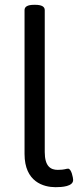

<svg xmlns="http://www.w3.org/2000/svg" viewBox="-20 -772 337 798"><path d="M126 -752H122C94 -752 82 -744 82 -730V-132C82 -16 161 6 211 6C238 6 284 3 284 -24C284 -32 277 -71 263 -71C254 -71 249 -66 220 -66C191 -66 166 -80 166 -140V-730C166 -744 154 -752 126 -752Z"/></svg>

Font: Asap
Style: Regular
Weight: 400
Designer: Pablo Cosgaya
Foundry: Pablo Cosgaya
Version: Version 1.007;PS 001.007;hotconv 1.0.70;makeotf.lib2.5.58329